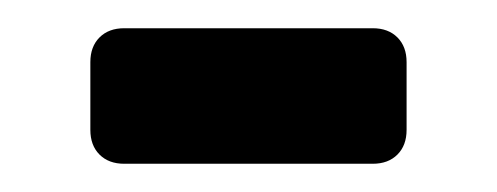

<svg xmlns="http://www.w3.org/2000/svg" viewBox="-20 -330 352 136"><path d="M68 -214H244Q255 -214 261.5 -220.5Q268 -227 268 -238V-286Q268 -297 261.5 -303.5Q255 -310 244 -310H68Q57 -310 50.5 -303.5Q44 -297 44 -286V-238Q44 -227 50.5 -220.5Q57 -214 68 -214Z"/></svg>

Font: Shippori Gothic B2 Bold
Style: Regular
Weight: 700
Designer: FONTDASU
Foundry: FONTDASU / Google Inc. / but / Adobe
Version: Version 1.130